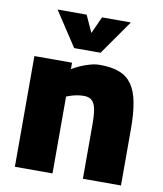

<svg xmlns="http://www.w3.org/2000/svg" viewBox="-82 -793 728 859"><g transform="rotate(10 282.0 -363.0)"><path d="M44 0V-503H215V-474Q230 -483 251 -492.5Q272 -502 295.5 -508.5Q319 -515 340 -515Q393 -515 428.5 -501.5Q464 -488 485.5 -457.5Q507 -427 516.5 -377.5Q526 -328 526 -257V0H353V-247Q353 -290 348 -316Q343 -342 330 -354Q317 -366 293 -366Q279 -366 264.5 -363.5Q250 -361 237 -357Q224 -353 215 -349V0ZM213 -569 110 -726H242L277 -649L312 -726H443L333 -569Z"/></g></svg>

Font: Cairo Play Black
Style: Regular
Weight: 900
Version: Version 3.119